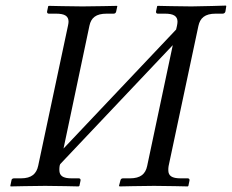

<svg xmlns="http://www.w3.org/2000/svg" viewBox="-20 -667 832 689"><path d="M692 -574C698 -602 715 -618 754 -618H779C784 -618 788 -621 789 -626L792 -645L791 -647C791 -647 701 -644 667 -644C629 -644 546 -646 546 -646L544 -645L540 -626C539 -621 542 -618 546 -618H572C603 -618 617 -609 617 -589C617 -584 616 -580 615 -574L612 -561L208 -134L301 -575C307 -603 324 -618 363 -618H388C393 -618 396 -621 397 -626L401 -645L400 -646C400 -646 310 -644 276 -644C239 -644 156 -646 156 -646L153 -645L149 -626C148 -621 151 -618 155 -618H181C213 -618 226 -609 226 -589C226 -585 225 -580 224 -575L117 -72C111 -44 94 -27 55 -27H30C25 -27 21 -24 21 -19L17 0L18 2C18 2 108 0 142 0C180 0 262 2 262 2L265 0L269 -19C270 -24 267 -27 263 -27H237C206 -27 193 -36 193 -57C193 -61 193 -66 194 -72L196 -78L600 -505L508 -71C502 -43 485 -27 446 -27H421C416 -27 413 -24 412 -19L407 0L409 2C409 2 499 0 533 0C571 0 654 2 654 2L656 0L660 -19C661 -24 658 -27 654 -27H628C597 -27 584 -36 584 -56C584 -61 584 -66 585 -71Z"/></svg>

Font: Libertinus Serif
Style: Italic
Weight: 400
Italic angle: -12°
Designer: Philipp H. Poll, Khaled Hosny
Foundry: Caleb Maclennan
Version: Version 7.050;RELEASE